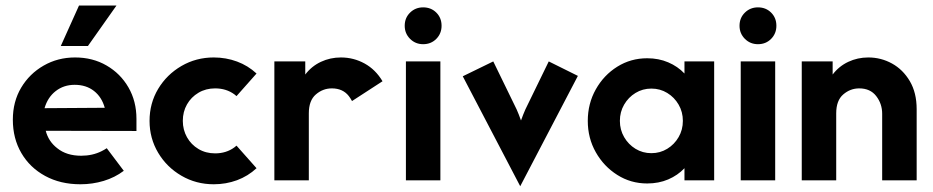

<svg xmlns="http://www.w3.org/2000/svg" viewBox="-20 -632 3271 673"><path d="M413.9 -33.3Q382.6 -9.7 343.4 2.1Q304.2 13.9 261.8 13.9Q191.7 13.9 138.2 -15.3Q84.7 -44.4 54.9 -95.5Q25 -146.5 25 -212.5Q25 -275.7 54.2 -324.7Q83.3 -373.6 133 -402.1Q182.6 -430.6 243.1 -430.6Q304.9 -430.6 353.5 -402.4Q402.1 -374.3 430.2 -325.7Q458.3 -277.1 458.3 -215.3V-172.9L140.3 -173.6Q150 -136.1 180.6 -112.5Q213.2 -86.1 264.6 -86.1Q304.2 -86.1 336.1 -102.1Q345.8 -106.9 354.2 -112.5Q354.2 -112.5 413.9 -33.3ZM347.2 -254.2Q336.8 -291.7 309.4 -313.2Q281.9 -334.7 241.7 -334.7Q203.5 -334.7 175.3 -312.8Q147.2 -291 136.1 -252.8Q136.1 -252.8 347.2 -254.2ZM193.1 -470.8 256.9 -612.5H388.2L288.2 -470.8Z M879.2 -42.4Q849.3 -14.6 810.8 -0.3Q772.2 13.9 729.2 13.9Q667.4 13.9 616 -16Q564.6 -45.8 534.4 -96.5Q504.2 -147.2 504.2 -208.3Q504.2 -270.1 534.4 -320.5Q564.6 -370.8 616 -400.7Q667.4 -430.6 729.2 -430.6Q772.2 -430.6 810.8 -416.3Q849.3 -402.1 879.2 -374.3L809 -295.1Q805.6 -297.9 801.4 -301.4Q772.9 -322.2 734 -322.2Q701.4 -322.2 675.7 -306.9Q650 -291.7 635.4 -266Q620.8 -240.3 620.8 -208.3Q620.8 -177.1 635.4 -151Q650 -125 675.7 -109.7Q701.4 -94.4 734 -94.4Q772.9 -94.4 801.4 -115.3Q805.6 -118.8 809 -121.5Q809 -121.5 879.2 -42.4Z M1213.9 -277.8Q1209 -286.8 1202.8 -295.1Q1181.9 -322.2 1143.1 -322.2Q1111.8 -322.2 1087.2 -301Q1062.5 -279.9 1062.5 -234.7V0H941.7V-416.7H1050V-370.8Q1072.2 -400 1104.9 -415.3Q1137.5 -430.6 1175 -430.6Q1219.4 -430.6 1258 -409.4Q1296.5 -388.2 1320.8 -347.2Q1320.8 -347.2 1213.9 -277.8Z M1402.8 0V-416.7H1523.6V0ZM1463.2 -477.1Q1436.1 -477.1 1417.4 -495.8Q1398.6 -514.6 1398.6 -541.7Q1398.6 -569.4 1417.4 -587.8Q1436.1 -606.2 1463.2 -606.2Q1491 -606.2 1509.4 -587.8Q1527.8 -569.4 1527.8 -541.7Q1527.8 -514.6 1509.4 -495.8Q1491 -477.1 1463.2 -477.1Z M2005.6 -366Q2005.6 -366 1803.5 20.8L1602.1 -364.6Q1602.1 -364.6 1709 -416.7L1774.3 -282.6Q1783.3 -265.3 1791 -248.3Q1798.6 -231.2 1806.2 -209.7Q1813.9 -231.2 1821.5 -248.3Q1829.2 -265.3 1838.2 -282.6L1903.5 -416.7Z M2248.6 11.1Q2191 11.1 2143.8 -18.8Q2096.5 -48.6 2068.4 -98.3Q2040.3 -147.9 2040.3 -208.3Q2040.3 -268.8 2068.4 -318.8Q2096.5 -368.8 2143.8 -398.3Q2191 -427.8 2248.6 -427.8Q2288.9 -427.8 2322.2 -413.5Q2355.6 -399.3 2379.2 -374.3V-416.7H2483.3V0H2379.2V-42.4Q2355.6 -17.4 2322.2 -3.1Q2288.9 11.1 2248.6 11.1ZM2263.2 -95.1Q2293.8 -95.1 2318.8 -110.4Q2343.8 -125.7 2358.7 -151.4Q2373.6 -177.1 2373.6 -208.3Q2373.6 -239.6 2358.7 -265.3Q2343.8 -291 2318.8 -306.2Q2293.8 -321.5 2263.2 -321.5Q2232.6 -321.5 2207.6 -306.2Q2182.6 -291 2167.7 -265.3Q2152.8 -239.6 2152.8 -208.3Q2152.8 -177.1 2167.7 -151.4Q2182.6 -125.7 2207.6 -110.4Q2232.6 -95.1 2263.2 -95.1Z M2576.4 0V-416.7H2697.2V0ZM2636.8 -477.1Q2609.7 -477.1 2591 -495.8Q2572.2 -514.6 2572.2 -541.7Q2572.2 -569.4 2591 -587.8Q2609.7 -606.2 2636.8 -606.2Q2664.6 -606.2 2683 -587.8Q2701.4 -569.4 2701.4 -541.7Q2701.4 -514.6 2683 -495.8Q2664.6 -477.1 2636.8 -477.1Z M2790.3 0V-416.7H2898.6V-370.8Q2920.8 -400 2953.5 -415.3Q2986.1 -430.6 3023.6 -430.6Q3068.1 -430.6 3106.6 -409.4Q3145.1 -388.2 3169.1 -347.6Q3193.1 -306.9 3193.1 -249.3V0H3072.2V-233.3Q3072.2 -268.1 3051.4 -295.1Q3030.6 -322.2 2991.7 -322.2Q2960.4 -322.2 2935.8 -301Q2911.1 -279.9 2911.1 -234.7V0Z"/></svg>

Font: co2trust
Style: Bold
Weight: 700
Designer: Kristian Moeller
Foundry: Dicotype
Version: Version 1.000